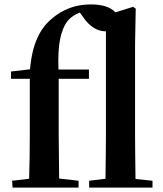

<svg xmlns="http://www.w3.org/2000/svg" viewBox="-20 -850 737 870"><path d="M336 0V-31L248 -41V-44C247 -129 246 -192 246 -235V-493H383V-535H245C243 -591 245 -636 252 -671C259 -707 271 -736 288 -757C302 -773 320 -785 342 -793L357 -772C387 -729 421 -708 460 -708V-235C460 -189 459 -124 458 -40L384 -31V0H671V-31L594 -39C593 -124 592 -190 592 -235V-651L595 -811L583 -819L503 -794C481 -818 444 -830 391 -830C323 -830 263 -808 212 -763C185 -740 164 -711 149 -677C132 -640 121 -593 116 -536L30 -526V-493H115V-235C115 -169 114 -104 112 -40L35 -31L37 0Z"/></svg>

Font: AllPunType Bold
Style: Regular
Weight: 700
Version: 1.0